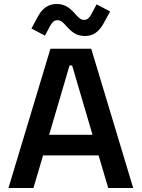

<svg xmlns="http://www.w3.org/2000/svg" viewBox="-20 -945 712 965"><path d="M22.5 0H148L196.5 -164H475.5L524 0H649.5L438.5 -700H233.5ZM206 -766 234 -818.5C243 -834 253 -843.5 269 -843.5C288 -843.5 298.5 -830.5 317.5 -809.5C344.5 -779.5 369.5 -764 407.5 -764C448 -764 477.5 -785 501 -828L533.5 -887.5L465.5 -923L437.5 -870.5C428.5 -854.5 418.5 -845 402.5 -845C383.5 -845 373 -858.5 354 -879.5C327 -909.5 302 -925 264.5 -925C223.5 -925 193 -903.5 170.5 -862L138 -801.5ZM227 -267.5 329.5 -616H342.5L445 -267.5Z"/></svg>

Font: MCL Standard Medium
Style: Regular
Weight: 500
Designer: Květoslav Bartoš
Foundry: Florian Karsten
Version: Version 1.001;Glyphs 3.2.3 (3260)